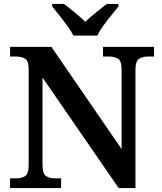

<svg xmlns="http://www.w3.org/2000/svg" viewBox="-20 -951 820 971"><path d="M31 0V-49H64Q89 -49 107 -60.5Q125 -72 125 -117V-601Q125 -643 106.5 -654Q88 -665 64 -665H31V-714H240L595 -197V-601Q595 -643 576.5 -654Q558 -665 534 -665H501V-714H759V-665H727Q701 -665 683 -653.5Q665 -642 665 -597V0H580L195 -559V-117Q195 -72 213 -60.5Q231 -49 257 -49H289V0ZM351 -771Q340 -794 320.5 -820.5Q301 -847 280.5 -873Q260 -899 244 -918V-931H303Q327 -914 358 -888Q389 -862 411 -841Q434 -862 465.5 -888Q497 -914 520 -931H579V-918Q564 -899 542.5 -873Q521 -847 502 -820.5Q483 -794 472 -771Z"/></svg>

Font: Noto Naskh Arabic UI Semi
Style: Bold
Weight: 700
Designer: Monotype Design Team, David Williams, Mohamad Dakak and Nizar Qandah
Foundry: Monotype Imaging Inc.
Version: Version 2.014; ttfautohint (v1.8.4.7-5d5b)